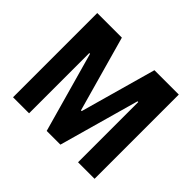

<svg xmlns="http://www.w3.org/2000/svg" viewBox="-154 -898 1109 1109"><g transform="rotate(45 400.0 -344.0)"><path d="M67 0V-688H268L398 -224H404L534 -688H733V0H598V-492H592L454 0H342L204 -492H198V0Z"/></g></svg>

Font: Saira Semi Condensed SemiBold
Style: Regular
Weight: 600
Width: 4
Designer: Hector Gatti with collaboration of the Omnibus-Type team
Foundry: Omnibus-Type
Version: Version 1.001; ttfautohint (v1.8)